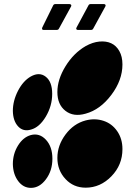

<svg xmlns="http://www.w3.org/2000/svg" viewBox="-20 -911 662 941"><path d="M43 -106.9Q43.9 -57.6 68.8 -23.9Q93.8 9.8 131.8 9.8Q173.8 9.8 205.3 -32.5Q236.8 -74.7 236.8 -132.8Q236.8 -191.9 205.1 -226.1Q173.3 -260.3 130.9 -249Q93.3 -238.3 68.1 -197.5Q43 -156.7 43 -106.9ZM399.9 8.8Q471.7 8.8 525.9 -46.9Q580.1 -102.5 580.1 -180.2Q580.1 -231 554.4 -268.1Q528.8 -305.2 487.3 -318.8Q445.8 -332.5 399.9 -320.8Q340.8 -305.2 301 -251.7Q261.2 -198.2 261.2 -137.2Q261.2 -76.2 300.8 -33.7Q340.3 8.8 399.9 8.8ZM43 -367.2Q43.9 -318.4 68.8 -291.5Q93.8 -264.6 131.8 -275.9Q173.3 -287.1 204.6 -339.6Q235.8 -392.1 235.8 -451.2Q235.8 -510.3 204.3 -534.9Q172.9 -559.6 130.9 -536.1Q93.3 -514.6 68.1 -465.8Q43 -417 43 -367.2ZM399.9 -354Q471.2 -373.5 525.6 -445.8Q580.1 -518.1 580.1 -595.2Q580.1 -633.8 564.9 -660.6Q549.8 -687.5 524.9 -699Q500 -710.4 467 -707.3Q434.1 -704.1 399.9 -685.1Q340.8 -650.9 301 -586.2Q261.2 -521.5 261.2 -460Q261.2 -398.4 300.8 -367.7Q340.3 -336.9 399.9 -354ZM256.8 -764.2H193.8Q188.5 -764.2 186.8 -767.3Q185.1 -770.5 187 -775.9L240.2 -883.8Q243.2 -891.1 252 -891.1H319.8Q325.7 -891.1 328.4 -887.5Q331.1 -883.8 328.1 -878.9L269 -771Q266.1 -764.2 256.8 -764.2ZM424.8 -764.2H362.8Q356.9 -764.2 354.5 -767.3Q352.1 -770.5 355 -775.9L413.1 -883.8Q416 -891.1 424.8 -891.1H488.8Q494.6 -891.1 496.8 -887.5Q499 -883.8 496.1 -878.9L437 -771Q434.1 -764.2 424.8 -764.2Z"/></svg>

Font: Gruenseis Font Medium
Style: Regular
Weight: 500
Designer: Jeremy Tribby
Foundry: Tribby Type
Version: Version 1.408;Glyphs 3.1.2 (3151)